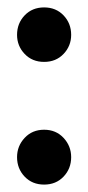

<svg xmlns="http://www.w3.org/2000/svg" viewBox="-20 -491 238 518"><path d="M99 7Q67 7 46.5 -14.5Q26 -36 26 -67Q26 -97 46.5 -119Q67 -141 99 -141Q131 -141 151.5 -119Q172 -97 172 -67Q172 -36 151.5 -14.5Q131 7 99 7ZM99 -324Q67 -324 46.5 -345.5Q26 -367 26 -397Q26 -428 46.5 -449.5Q67 -471 99 -471Q131 -471 151.5 -449.5Q172 -428 172 -397Q172 -367 151.5 -345.5Q131 -324 99 -324Z"/></svg>

Font: Phudu Medium
Style: Regular
Weight: 500
Version: Version 1.005;gftools[0.9.23]